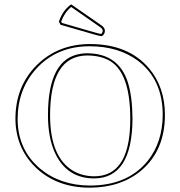

<svg xmlns="http://www.w3.org/2000/svg" viewBox="-20 -863 839 893"><path d="M747.1 -329.1Q747.1 -163.1 636.2 -69.3Q542 9.3 397.9 9.8Q241.2 9.8 142.6 -87.4Q52.7 -177.2 51.8 -310.1Q51.8 -461.4 151.4 -560.5Q249.5 -657.2 397 -658.2Q577.6 -658.2 673.3 -544.9Q746.6 -458 747.1 -329.1ZM383.8 -605Q213.4 -602.5 212.9 -327.1Q212.9 -130.9 321.8 -67.4Q364.3 -43.5 418 -43Q577.6 -43 585.4 -282.7Q585.9 -296.4 585.9 -310.1Q585.9 -522 492.2 -579.1Q448.7 -605 383.8 -605ZM311 -842.8 453.1 -744.1Q467.8 -732.9 467.8 -720.2Q467.8 -705.1 456.5 -696.8Q453.6 -695.3 452.1 -694.8Q442.9 -695.3 413.1 -704.1L261.2 -748L253.9 -762.2Q271.5 -814.9 311 -842.8ZM736.8 -329.1Q736.8 -492.7 622.1 -580.1Q532.2 -647.5 397 -647.9Q244.1 -647.9 148.4 -543Q62.5 -447.8 62 -310.1Q62 -167.5 166 -79.1Q260.3 -0.5 397.9 0Q573.7 0 667 -114.7Q736.3 -201.7 736.8 -329.1ZM383.8 -615.2Q531.2 -615.2 574.7 -480Q595.7 -413.1 596.2 -310.1Q594.7 -34.2 418 -33.2Q293.5 -33.2 237.8 -147.5Q203.1 -220.2 203.1 -327.1Q203.1 -590.3 355.5 -612.8Q369.6 -615.2 383.8 -615.2ZM311 -830.6Q279.8 -804.7 264.6 -762.7L268.1 -756.3L416 -713.4Q445.3 -705.1 451.2 -705.1Q456.5 -710.4 458 -720.2Q456.1 -729.5 447.3 -735.8Z"/></svg>

Font: Linux Biolinum Outline O
Style: Bold
Weight: 700
Designer: Philipp H. Poll
Foundry: Philipp H. Poll
Version: Version 0.9.2